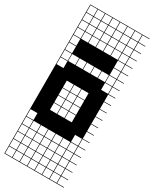

<svg xmlns="http://www.w3.org/2000/svg" viewBox="-267 -870 964 1200"><g transform="rotate(30 214.5 -269.5)"><path d="M325 -803.6V-753.6H375V-803.6ZM110.7 -700H160.7V-750H110.7ZM57.1 -700H107.1V-750H57.1ZM325 -700H375V-750H325ZM164.3 -700H214.3V-750H164.3ZM271.4 -700H321.4V-750H271.4ZM217.9 -700H267.9V-750H217.9ZM3.6 -700H53.6V-750H3.6ZM110.7 -646.4H160.7V-696.4H110.7ZM57.1 -646.4H107.1V-696.4H57.1ZM325 -646.4H375V-696.4H325ZM164.3 -646.4H214.3V-696.4H164.3ZM271.4 -646.4H321.4V-696.4H271.4ZM217.9 -646.4H267.9V-696.4H217.9ZM3.6 -646.4H53.6V-696.4H3.6ZM110.7 -592.9H160.7V-642.9H110.7ZM325 -592.9H375V-642.9H325ZM57.1 -592.9H107.1V-642.9H57.1ZM164.3 -592.9H214.3V-642.9H164.3ZM271.4 -592.9H321.4V-642.9H271.4ZM217.9 -592.9H267.9V-642.9H217.9ZM3.6 -592.9H53.6V-642.9H3.6ZM3.6 -539.3H53.6V-589.3H3.6ZM110.7 -539.3H160.7V-589.3H110.7ZM325 -539.3H375V-589.3H325ZM271.4 -539.3H321.4V-589.3H271.4ZM217.9 -539.3H267.9V-589.3H217.9ZM57.1 -539.3H107.1V-589.3H57.1ZM164.3 -539.3H214.3V-589.3H164.3ZM3.6 -485.7H53.6V-535.7H3.6ZM110.7 -485.7H160.7V-535.7H110.7ZM164.3 -485.7H214.3V-535.7H164.3ZM271.4 -485.7H321.4V-535.7H271.4ZM217.9 -485.7H267.9V-535.7H217.9ZM57.1 -485.7H107.1V-535.7H57.1ZM325 -485.7H375V-535.7H325ZM325 -432.1H375V-482.1H325ZM57.1 -432.1H107.1V-482.1H57.1ZM217.9 -432.1H267.9V-482.1H217.9ZM271.4 -432.1H321.4V-482.1H271.4ZM164.3 -432.1H214.3V-482.1H164.3ZM3.6 -432.1H53.6V-482.1H3.6ZM110.7 -432.1H160.7V-482.1H110.7ZM325 -378.6H375V-428.6H325ZM3.6 -378.6H53.6V-428.6H3.6ZM110.7 -271.4H160.7V-321.4H110.7ZM217.9 -271.4H267.9V-321.4H217.9ZM164.3 -271.4H214.3V-321.4H164.3ZM110.7 -217.9H160.7V-267.9H110.7ZM217.9 -217.9H267.9V-267.9H217.9ZM164.3 -217.9H214.3V-267.9H164.3ZM164.3 -164.3H214.3V-214.3H164.3ZM217.9 -164.3H267.9V-214.3H217.9ZM110.7 -164.3H160.7V-214.3H110.7ZM164.3 -110.7H214.3V-160.7H164.3ZM217.9 -110.7H267.9V-160.7H217.9ZM110.7 -110.7H160.7V-160.7H110.7ZM3.6 -3.6H53.6V-53.6H3.6ZM325 -3.6H375V-53.6H325ZM3.6 50H53.6V0H3.6ZM110.7 50H160.7V0H110.7ZM164.3 50H214.3V0H164.3ZM325 50H375V0H325ZM271.4 50H321.4V0H271.4ZM57.1 50H107.1V0H57.1ZM217.9 50H267.9V0H217.9ZM271.4 103.6H321.4V53.6H271.4ZM110.7 103.6H160.7V53.6H110.7ZM57.1 103.6H107.1V53.6H57.1ZM325 103.6H375V53.6H325ZM164.3 103.6H214.3V53.6H164.3ZM3.6 103.6H53.6V53.6H3.6ZM217.9 103.6H267.9V53.6H217.9ZM217.9 210.7H267.9V160.7H217.9ZM271.4 210.7H321.4V160.7H271.4ZM110.7 210.7H160.7V160.7H110.7ZM57.1 210.7H107.1V160.7H57.1ZM325 210.7H375V160.7H325ZM164.3 210.7H214.3V160.7H164.3ZM3.6 210.7H53.6V160.7H3.6ZM57.1 264.3H107.1V214.3H57.1ZM217.9 264.3H267.9V214.3H217.9ZM271.4 264.3H321.4V214.3H271.4ZM110.7 264.3H160.7V214.3H110.7ZM164.3 264.3H214.3V214.3H164.3ZM3.6 264.3H53.6V214.3H3.6ZM325 264.3H375V214.3H325ZM271.4 -803.6V-753.6H321.4V-803.6ZM217.9 -803.6V-753.6H267.9V-803.6ZM164.3 -803.6V-753.6H214.3V-803.6ZM110.7 -803.6V-753.6H160.7V-803.6ZM57.1 -803.6V-753.6H107.1V-803.6ZM3.6 -803.6V-753.6H53.6V-803.6ZM0 267.9V-807.1H428.6V-803.6H378.6V-753.6H428.6V-750H378.6V-700H428.6V-696.4H378.6V-646.4H428.6V-642.9H378.6V-592.9H428.6V-589.3H378.6V-539.3H428.6V-535.7H378.6V-485.7H428.6V-482.1H378.6V-432.1H428.6V-428.6H378.6V-378.6H428.6V-375H378.6V-325H428.6V-321.4H378.6V-271.4H428.6V-267.9H378.6V-217.9H428.6V-214.3H378.6V-164.3H428.6V-160.7H378.6V-110.7H428.6V-107.1H378.6V-57.1H428.6V-53.6H378.6V-3.6H428.6V0H378.6V50H428.6V53.6H378.6V103.6H428.6V107.1H378.6V157.1H428.6V160.7H378.6V210.7H428.6V214.3H378.6V264.3H428.6V267.9ZM53.6 157.1V107.1H3.6V157.1ZM107.1 157.1V107.1H57.1V157.1ZM160.7 157.1V107.1H110.7V157.1ZM214.3 157.1V107.1H164.3V157.1ZM267.9 157.1V107.1H217.9V157.1ZM321.4 157.1V107.1H271.4V157.1ZM375 157.1V107.1H325V157.1ZM107.1 -592.9H160.7V-539.3H107.1ZM160.7 -592.9H214.3V-539.3H160.7ZM160.7 -539.3H214.3V-485.7H160.7ZM107.1 -539.3H160.7V-485.7H107.1ZM53.6 -592.9H107.1V-539.3H53.6ZM53.6 -539.3H107.1V-485.7H53.6ZM214.3 -592.9H267.9V-539.3H214.3ZM214.3 -539.3H267.9V-485.7H214.3ZM267.9 -592.9H321.4V-539.3H267.9ZM267.9 -539.3H321.4V-485.7H267.9Z"/></g></svg>

Font: Jersey 10 Charted
Style: Regular
Weight: 400
Designer: Sarah Cadigan-Fried
Version: Version 1.000; ttfautohint (v1.8.4.7-5d5b)